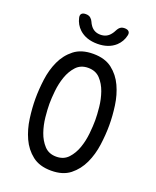

<svg xmlns="http://www.w3.org/2000/svg" viewBox="-172 -1049 943 1159"><g transform="rotate(20 300.0 -470.0)"><path d="M300 -80Q348 -80 377 -111.5Q406 -143 421.5 -187.5Q437 -232 442 -281.5Q447 -331 447 -367Q447 -402 442 -450.5Q437 -499 421.5 -543.5Q406 -588 377 -619Q348 -650 300 -650Q252 -650 223 -618.5Q194 -587 178.5 -542.5Q163 -498 158 -449.5Q153 -401 153 -366Q153 -330 158 -281Q163 -232 178.5 -187.5Q194 -143 223 -111.5Q252 -80 300 -80ZM300 10Q225 10 178.5 -26.5Q132 -63 106.5 -119Q81 -175 72 -241Q63 -307 63 -367Q63 -425 71.5 -490.5Q80 -556 105.5 -611.5Q131 -667 177.5 -703.5Q224 -740 300 -740Q375 -740 421.5 -704Q468 -668 493.5 -612.5Q519 -557 528 -492Q537 -427 537 -368Q537 -308 528 -241.5Q519 -175 493 -119Q467 -63 421 -26.5Q375 10 300 10ZM144 -915Q140 -932 148 -941Q156 -950 175 -950Q186 -950 194 -947Q202 -944 207 -939Q217 -930 222 -918Q227 -906 235 -895Q258 -863 299 -863Q340 -863 364 -895Q372 -905 377.5 -916.5Q383 -928 391 -937Q397 -943 404.5 -946.5Q412 -950 424 -950Q443 -950 451.5 -941Q460 -932 456 -915Q447 -874 416 -845Q372 -805 300 -805Q228 -805 184 -845Q153 -874 144 -915Z"/></g></svg>

Font: Maple Mono NF
Style: Regular
Weight: 400
Monospace: yes
Designer: subframe7536
Version: Version 7.000